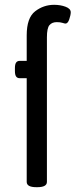

<svg xmlns="http://www.w3.org/2000/svg" viewBox="-20 -776 314 798"><path d="M91 -20V-451H62Q52 -451 47 -458Q42 -465 42 -481V-493Q42 -509 47 -516Q52 -523 62 -523H91V-629Q91 -702 126 -729Q161 -756 205 -756Q231 -756 252.5 -748Q274 -740 274 -725Q274 -714 268 -696Q262 -678 252 -678Q249 -678 239.5 -681Q230 -684 216 -684Q196 -684 185.5 -671.5Q175 -659 175 -621V-20Q175 2 135 2H131Q91 2 91 -20Z"/></svg>

Font: Asap Condensed
Style: Regular
Weight: 400
Designer: Pablo Cosgaya
Foundry: Omnibus-Type
Version: Version 1.010; ttfautohint (v1.8)